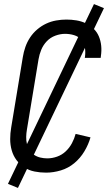

<svg xmlns="http://www.w3.org/2000/svg" viewBox="-20 -839 540 942"><path d="M206 8Q177 8 149.5 2.5Q122 -3 99.5 -17.5Q77 -32 61 -53.5Q45 -75 37.5 -101.5Q30 -128 30 -156.5Q30 -185 35 -214L92 -559Q96 -584 104.5 -608.5Q113 -633 127.5 -655Q142 -677 162.5 -694.5Q183 -712 206.5 -723Q230 -734 255.5 -738.5Q281 -743 306 -743Q331 -743 355 -739Q379 -735 400.5 -725Q422 -715 439 -698.5Q456 -682 465 -660.5Q474 -639 476.5 -614.5Q479 -590 475 -564L474 -555H396L397 -561Q400 -584 396.5 -606Q393 -628 379 -644Q365 -660 343.5 -666.5Q322 -673 299 -673Q276 -673 251.5 -664Q227 -655 209.5 -636.5Q192 -618 182.5 -595Q173 -572 169 -548L112 -203Q109 -185 108.5 -167.5Q108 -150 112 -133.5Q116 -117 124.5 -103Q133 -89 147 -79.5Q161 -70 178 -66Q195 -62 212 -62Q236 -62 260 -70.5Q284 -79 302.5 -96.5Q321 -114 333 -136.5Q345 -159 351 -182L424 -165Q414 -130 394 -96.5Q374 -63 344.5 -38.5Q315 -14 278.5 -3Q242 8 206 8ZM68 83 19 63 441 -819 490 -799Z"/></svg>

Font: Iosevka Term Curly
Style: Italic
Weight: 400
Italic angle: -9°
Designer: Belleve Invis
Foundry: Belleve Invis
Version: Version 32.3.0